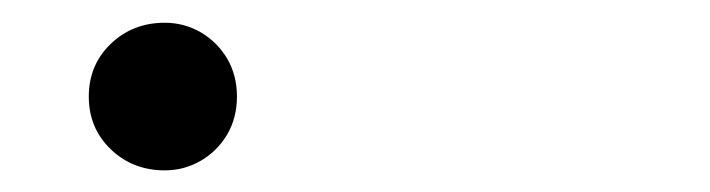

<svg xmlns="http://www.w3.org/2000/svg" viewBox="-20 -402 640 173"><path d="M60 -315Q60 -343.5 79.8 -362.5Q99.5 -381.5 128.5 -381.5Q146 -381.5 161 -372.8Q176 -364 184.8 -349Q193.5 -334 193.5 -315Q193.5 -296 184.8 -281Q176 -266 161 -257.2Q146 -248.5 128.5 -248.5Q99.5 -248.5 79.8 -267.5Q60 -286.5 60 -315Z"/></svg>

Font: Hauora SemiBold
Style: Regular
Weight: 600
Designer: Wayne Shih
Foundry: WCYS
Version: Version 1.001